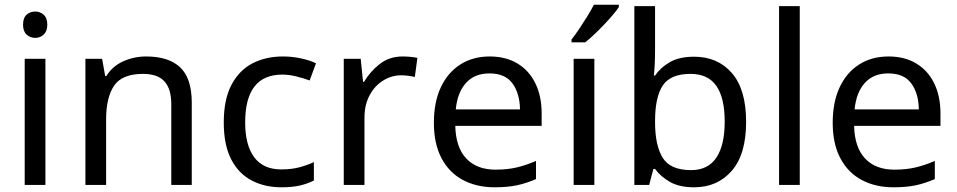

<svg xmlns="http://www.w3.org/2000/svg" viewBox="-20 -786 4068 816"><path d="M173 -536V0H85V-536ZM130 -737Q150 -737 165.5 -723.5Q181 -710 181 -681Q181 -653 165.5 -639Q150 -625 130 -625Q108 -625 93 -639Q78 -653 78 -681Q78 -710 93 -723.5Q108 -737 130 -737Z M601 -546Q697 -546 746 -499.5Q795 -453 795 -349V0H708V-343Q708 -408 679 -440Q650 -472 588 -472Q499 -472 465 -422Q431 -372 431 -278V0H343V-536H414L427 -463H432Q458 -505 504 -525.5Q550 -546 601 -546Z M1176 10Q1105 10 1049.5 -19Q994 -48 962.5 -109Q931 -170 931 -265Q931 -364 964 -426Q997 -488 1053.5 -517Q1110 -546 1182 -546Q1223 -546 1261 -537.5Q1299 -529 1323 -517L1296 -444Q1272 -453 1240 -461Q1208 -469 1180 -469Q1022 -469 1022 -266Q1022 -169 1060.5 -117.5Q1099 -66 1175 -66Q1219 -66 1252.5 -75Q1286 -84 1314 -97V-19Q1287 -5 1254.5 2.5Q1222 10 1176 10Z M1691 -546Q1706 -546 1723.5 -544.5Q1741 -543 1754 -540L1743 -459Q1730 -462 1714.5 -464Q1699 -466 1685 -466Q1644 -466 1608 -443.5Q1572 -421 1550.5 -380.5Q1529 -340 1529 -286V0H1441V-536H1513L1523 -438H1527Q1553 -482 1594 -514Q1635 -546 1691 -546Z M2061 -546Q2130 -546 2179.5 -516Q2229 -486 2255.5 -431.5Q2282 -377 2282 -304V-251H1915Q1917 -160 1961.5 -112.5Q2006 -65 2086 -65Q2137 -65 2176.5 -74.5Q2216 -84 2258 -102V-25Q2217 -7 2177 1.5Q2137 10 2082 10Q2006 10 1947.5 -21Q1889 -52 1856.5 -113.5Q1824 -175 1824 -264Q1824 -352 1853.5 -415Q1883 -478 1936.5 -512Q1990 -546 2061 -546ZM2060 -474Q1997 -474 1960.5 -433.5Q1924 -393 1917 -321H2190Q2189 -389 2158 -431.5Q2127 -474 2060 -474Z M2506 0H2418V-536H2506ZM2610 -756Q2601 -742 2584 -722Q2567 -702 2546.5 -680.5Q2526 -659 2505.5 -639.5Q2485 -620 2467 -606H2409V-618Q2424 -637 2441.5 -663Q2459 -689 2476 -716.5Q2493 -744 2504 -766H2610Z M2764 -575Q2764 -541 2762.5 -511.5Q2761 -482 2759 -465H2764Q2787 -499 2827 -522Q2867 -545 2930 -545Q3030 -545 3090.5 -475.5Q3151 -406 3151 -268Q3151 -130 3090 -60Q3029 10 2930 10Q2867 10 2827 -13Q2787 -36 2764 -68H2757L2739 0H2676V-760H2764ZM2915 -472Q2830 -472 2797 -423Q2764 -374 2764 -271V-267Q2764 -168 2796.5 -115.5Q2829 -63 2917 -63Q2989 -63 3024.5 -116Q3060 -169 3060 -269Q3060 -370 3024.5 -421Q2989 -472 2915 -472Z M3379 0H3291V-760H3379Z M3756 -546Q3825 -546 3874.5 -516Q3924 -486 3950.5 -431.5Q3977 -377 3977 -304V-251H3610Q3612 -160 3656.5 -112.5Q3701 -65 3781 -65Q3832 -65 3871.5 -74.5Q3911 -84 3953 -102V-25Q3912 -7 3872 1.5Q3832 10 3777 10Q3701 10 3642.5 -21Q3584 -52 3551.5 -113.5Q3519 -175 3519 -264Q3519 -352 3548.5 -415Q3578 -478 3631.5 -512Q3685 -546 3756 -546ZM3755 -474Q3692 -474 3655.5 -433.5Q3619 -393 3612 -321H3885Q3884 -389 3853 -431.5Q3822 -474 3755 -474Z"/></svg>

Font: Noto Sans New Tai Lue
Style: Regular
Weight: 400
Designer: Monotype Design Team
Foundry: Monotype Imaging Inc.
Version: Version 2.003